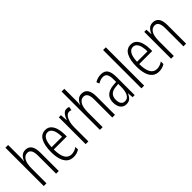

<svg xmlns="http://www.w3.org/2000/svg" viewBox="133 -1721 2692 2692"><g transform="rotate(-45 1478.5 -375.0)"><path d="M122 -519Q122 -475 118 -445H122Q135 -483 165 -512.5Q195 -542 243 -542Q366 -542 366 -365V0H313V-354Q313 -430 292 -461.5Q271 -493 234 -493Q183 -493 152.5 -444Q122 -395 122 -289V0H68V-760H122Z M637 -542Q691 -542 724 -509Q757 -476 772.5 -422Q788 -368 788 -305V-263H530Q531 -37 660 -37Q716 -37 770 -74V-23Q745 -7 716.5 1.5Q688 10 656 10Q593 10 553.5 -24.5Q514 -59 495.5 -121Q477 -183 477 -265Q477 -395 517 -468.5Q557 -542 637 -542ZM637 -496Q590 -496 562.5 -449.5Q535 -403 531 -307H738Q738 -358 728 -401Q718 -444 695.5 -470Q673 -496 637 -496Z M1060 -541Q1070 -541 1082 -539Q1094 -537 1105 -532L1095 -478Q1088 -481 1077.5 -483.5Q1067 -486 1057 -486Q1024 -486 1000.5 -456Q977 -426 964.5 -378.5Q952 -331 953 -279V0H899V-532H941L949 -427H952Q962 -456 976 -482Q990 -508 1010.5 -524.5Q1031 -541 1060 -541Z M1236 -519Q1236 -475 1232 -445H1236Q1249 -483 1279 -512.5Q1309 -542 1357 -542Q1480 -542 1480 -365V0H1427V-354Q1427 -430 1406 -461.5Q1385 -493 1348 -493Q1297 -493 1266.5 -444Q1236 -395 1236 -289V0H1182V-760H1236Z M1741 -542Q1810 -542 1840.5 -497.5Q1871 -453 1871 -360V0H1830L1823 -84H1821Q1806 -44 1778.5 -17Q1751 10 1702 10Q1660 10 1633.5 -11Q1607 -32 1594.5 -66Q1582 -100 1582 -140Q1582 -219 1627.5 -261Q1673 -303 1757 -310L1818 -315V-358Q1818 -433 1798.5 -464.5Q1779 -496 1735 -496Q1714 -496 1689.5 -489Q1665 -482 1637 -465L1619 -507Q1676 -542 1741 -542ZM1763 -269Q1637 -257 1637 -141Q1637 -88 1657.5 -61Q1678 -34 1716 -34Q1768 -34 1793.5 -83.5Q1819 -133 1819 -216V-274Z M2059 0H2005V-760H2059Z M2331 -542Q2385 -542 2418 -509Q2451 -476 2466.5 -422Q2482 -368 2482 -305V-263H2224Q2225 -37 2354 -37Q2410 -37 2464 -74V-23Q2439 -7 2410.5 1.5Q2382 10 2350 10Q2287 10 2247.5 -24.5Q2208 -59 2189.5 -121Q2171 -183 2171 -265Q2171 -395 2211 -468.5Q2251 -542 2331 -542ZM2331 -496Q2284 -496 2256.5 -449.5Q2229 -403 2225 -307H2432Q2432 -358 2422 -401Q2412 -444 2389.5 -470Q2367 -496 2331 -496Z M2769 -542Q2828 -542 2859.5 -500Q2891 -458 2891 -370V0H2838V-357Q2838 -428 2818 -461Q2798 -494 2760 -494Q2707 -494 2677 -445.5Q2647 -397 2647 -295V0H2593V-532H2636L2641 -440H2644Q2658 -482 2688.5 -512Q2719 -542 2769 -542Z"/></g></svg>

Font: Noto Sans Sinhala ExtraCondensed Light
Style: Regular
Weight: 300
Width: 2
Designer: Jelle Bosma - Monotype Design Team
Foundry: Monotype Imaging Inc.
Version: Version 2.006; ttfautohint (v1.8.4.7-5d5b)